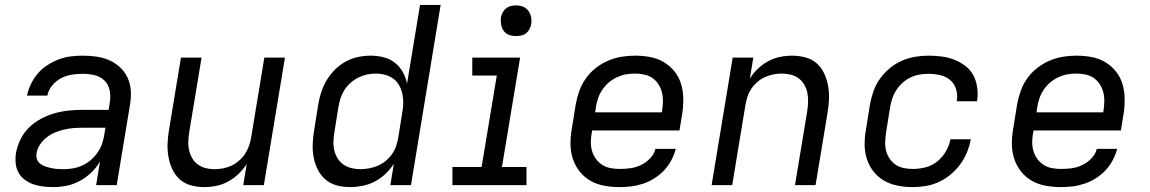

<svg xmlns="http://www.w3.org/2000/svg" viewBox="-20 -755 4690 783"><path d="M197 8Q176 8 155.5 5.5Q135 3 116 -3.5Q97 -10 81 -22Q65 -34 55.5 -51Q46 -68 44 -88.5Q42 -109 45 -130Q50 -158 63 -185.5Q76 -213 98 -234.5Q120 -256 147 -270.5Q174 -285 202.5 -293Q231 -301 259.5 -304Q288 -307 316 -307H423L428 -339Q432 -364 427 -387.5Q422 -411 405.5 -427Q389 -443 365.5 -448.5Q342 -454 317 -454Q295 -454 272.5 -450.5Q250 -447 229 -436Q208 -425 192.5 -406Q177 -387 173 -365H90Q95 -389 106 -412Q117 -435 134 -455Q151 -475 173.5 -489.5Q196 -504 220 -513Q244 -522 268.5 -525Q293 -528 317 -528Q346 -528 374 -524Q402 -520 426.5 -509Q451 -498 470.5 -479.5Q490 -461 501 -436.5Q512 -412 513.5 -384Q515 -356 510 -327L456 0H372L388 -97Q374 -72 352.5 -51.5Q331 -31 305 -17Q279 -3 251.5 2.5Q224 8 197 8ZM238 -65Q258 -65 278 -68.5Q298 -72 316.5 -80.5Q335 -89 351 -103Q367 -117 379 -134.5Q391 -152 397 -171Q403 -190 406 -210L410 -234H315Q297 -234 278.5 -232.5Q260 -231 241 -226.5Q222 -222 204 -214.5Q186 -207 170 -194.5Q154 -182 143 -165Q132 -148 129 -130Q127 -117 131 -105.5Q135 -94 144.5 -87Q154 -80 165.5 -76Q177 -72 189 -69.5Q201 -67 213.5 -66Q226 -65 238 -65Z M812 8Q784 8 757.5 0.5Q731 -7 712 -24.5Q693 -42 682 -66.5Q671 -91 666.5 -118Q662 -145 663.5 -173Q665 -201 670 -230L718 -520H802L752 -218Q749 -199 748 -180Q747 -161 751 -143.5Q755 -126 763.5 -110.5Q772 -95 786.5 -84.5Q801 -74 818.5 -69.5Q836 -65 855 -65Q872 -65 890 -68.5Q908 -72 924 -79.5Q940 -87 954.5 -99.5Q969 -112 979 -127Q989 -142 995 -159Q1001 -176 1004 -193L1058 -520H1142L1056 0H972L986 -86Q972 -64 952.5 -45.5Q933 -27 910 -14.5Q887 -2 862 3Q837 8 812 8Z M1407 8Q1378 8 1351.5 0.5Q1325 -7 1305.5 -24.5Q1286 -42 1274.5 -66Q1263 -90 1258.5 -117Q1254 -144 1255.5 -172.5Q1257 -201 1262 -230L1278 -330Q1282 -355 1290.5 -380.5Q1299 -406 1313 -429Q1327 -452 1346.5 -471.5Q1366 -491 1390 -504Q1414 -517 1440 -522.5Q1466 -528 1491 -528Q1519 -528 1544.5 -521.5Q1570 -515 1590 -499.5Q1610 -484 1622.5 -461.5Q1635 -439 1640 -414L1693 -735H1777L1656 0H1572L1586 -87Q1572 -65 1552 -46Q1532 -27 1508 -14.5Q1484 -2 1458 3Q1432 8 1407 8ZM1450 -65Q1467 -65 1485.5 -68.5Q1504 -72 1520.5 -79Q1537 -86 1552 -98Q1567 -110 1578 -125.5Q1589 -141 1595 -158.5Q1601 -176 1604 -193L1620 -293Q1624 -313 1624.5 -333Q1625 -353 1621 -371.5Q1617 -390 1608 -406.5Q1599 -423 1584 -434Q1569 -445 1550.5 -450Q1532 -455 1512 -455Q1494 -455 1476 -451Q1458 -447 1441 -438.5Q1424 -430 1409 -416.5Q1394 -403 1384 -387Q1374 -371 1368.5 -353.5Q1363 -336 1360 -318L1344 -218Q1341 -199 1340 -180Q1339 -161 1343 -143Q1347 -125 1356.5 -109.5Q1366 -94 1380.5 -84Q1395 -74 1413 -69.5Q1431 -65 1450 -65Z M1825 0V-74H1944L2006 -447H1906V-520H2101L2027 -74H2127V0ZM2084 -608Q2069 -608 2055.5 -613Q2042 -618 2034 -629.5Q2026 -641 2023.5 -655.5Q2021 -670 2023 -685Q2025 -695 2030.5 -705Q2036 -715 2044.5 -721.5Q2053 -728 2063.5 -730.5Q2074 -733 2085 -733Q2100 -733 2113.5 -727.5Q2127 -722 2135 -710.5Q2143 -699 2146 -684.5Q2149 -670 2146 -655Q2144 -645 2138.5 -635Q2133 -625 2124.5 -618.5Q2116 -612 2105.5 -610Q2095 -608 2084 -608Z M2507 8Q2475 8 2444.5 2.5Q2414 -3 2388.5 -17.5Q2363 -32 2344.5 -55Q2326 -78 2316.5 -106.5Q2307 -135 2306.5 -166.5Q2306 -198 2312 -230L2328 -330Q2333 -357 2342.5 -384Q2352 -411 2369 -435Q2386 -459 2409.5 -477.5Q2433 -496 2460 -507.5Q2487 -519 2514.5 -523.5Q2542 -528 2569 -528Q2601 -528 2631 -522.5Q2661 -517 2686.5 -502Q2712 -487 2730.5 -464Q2749 -441 2757.5 -412.5Q2766 -384 2766.5 -353Q2767 -322 2762 -290L2751 -223H2395L2394 -218Q2390 -198 2389.5 -178.5Q2389 -159 2394 -141Q2399 -123 2409.5 -108Q2420 -93 2435.5 -83Q2451 -73 2469.5 -69.5Q2488 -66 2508 -66Q2529 -66 2551 -69Q2573 -72 2594 -82Q2615 -92 2631.5 -109.5Q2648 -127 2653 -148H2736Q2730 -125 2718 -102Q2706 -79 2688.5 -60.5Q2671 -42 2649 -28Q2627 -14 2603 -6Q2579 2 2555 5Q2531 8 2507 8ZM2407 -297H2679L2680 -302Q2683 -322 2683.5 -341Q2684 -360 2679.5 -378Q2675 -396 2665 -411.5Q2655 -427 2640.5 -437Q2626 -447 2607 -451Q2588 -455 2569 -455Q2550 -455 2531.5 -451.5Q2513 -448 2495 -439.5Q2477 -431 2462 -418Q2447 -405 2436 -388.5Q2425 -372 2419 -354Q2413 -336 2410 -318Z M2882 0 2968 -520H3052L3038 -434Q3051 -456 3070.5 -474.5Q3090 -493 3113 -505.5Q3136 -518 3161 -523Q3186 -528 3211 -528Q3239 -528 3266 -520.5Q3293 -513 3312 -495.5Q3331 -478 3342 -453.5Q3353 -429 3357.5 -402Q3362 -375 3360.5 -347Q3359 -319 3354 -290L3306 0H3222L3272 -302Q3275 -321 3275.5 -340Q3276 -359 3272.5 -376.5Q3269 -394 3260 -409.5Q3251 -425 3237 -435.5Q3223 -446 3205 -450.5Q3187 -455 3168 -455Q3151 -455 3133.5 -451.5Q3116 -448 3099.5 -440.5Q3083 -433 3068.5 -420.5Q3054 -408 3044 -393Q3034 -378 3028.5 -361Q3023 -344 3020 -327L2966 0Z M3702 8Q3670 8 3640 2Q3610 -4 3585 -18.5Q3560 -33 3542 -56Q3524 -79 3515 -107.5Q3506 -136 3506 -167Q3506 -198 3512 -230L3528 -330Q3533 -357 3542.5 -384Q3552 -411 3569 -434.5Q3586 -458 3609 -477Q3632 -496 3658.5 -507.5Q3685 -519 3712.5 -523.5Q3740 -528 3767 -528Q3794 -528 3821 -524.5Q3848 -521 3872 -511.5Q3896 -502 3916.5 -486.5Q3937 -471 3949 -448.5Q3961 -426 3965 -399.5Q3969 -373 3965 -346L3964 -342H3881L3882 -344Q3886 -369 3879 -391.5Q3872 -414 3855 -428.5Q3838 -443 3814.5 -448.5Q3791 -454 3767 -454Q3749 -454 3730.5 -451Q3712 -448 3694 -439.5Q3676 -431 3661.5 -418Q3647 -405 3636 -388.5Q3625 -372 3619 -354Q3613 -336 3610 -318L3594 -218Q3591 -199 3590 -179.5Q3589 -160 3593 -142.5Q3597 -125 3607 -109.5Q3617 -94 3631.5 -84Q3646 -74 3664.5 -70Q3683 -66 3703 -66Q3728 -66 3754 -72.5Q3780 -79 3801.5 -96Q3823 -113 3837 -137Q3851 -161 3856 -187H3939Q3934 -160 3923.5 -134Q3913 -108 3896 -85Q3879 -62 3857 -43.5Q3835 -25 3809 -13Q3783 -1 3755.5 3.5Q3728 8 3702 8Z M4307 8Q4275 8 4244.5 2.5Q4214 -3 4188.5 -17.5Q4163 -32 4144.5 -55Q4126 -78 4116.5 -106.5Q4107 -135 4106.5 -166.5Q4106 -198 4112 -230L4128 -330Q4133 -357 4142.5 -384Q4152 -411 4169 -435Q4186 -459 4209.5 -477.5Q4233 -496 4260 -507.5Q4287 -519 4314.5 -523.5Q4342 -528 4369 -528Q4401 -528 4431 -522.5Q4461 -517 4486.5 -502Q4512 -487 4530.5 -464Q4549 -441 4557.5 -412.5Q4566 -384 4566.5 -353Q4567 -322 4562 -290L4551 -223H4195L4194 -218Q4190 -198 4189.5 -178.5Q4189 -159 4194 -141Q4199 -123 4209.5 -108Q4220 -93 4235.5 -83Q4251 -73 4269.5 -69.5Q4288 -66 4308 -66Q4329 -66 4351 -69Q4373 -72 4394 -82Q4415 -92 4431.5 -109.5Q4448 -127 4453 -148H4536Q4530 -125 4518 -102Q4506 -79 4488.5 -60.5Q4471 -42 4449 -28Q4427 -14 4403 -6Q4379 2 4355 5Q4331 8 4307 8ZM4207 -297H4479L4480 -302Q4483 -322 4483.5 -341Q4484 -360 4479.5 -378Q4475 -396 4465 -411.5Q4455 -427 4440.5 -437Q4426 -447 4407 -451Q4388 -455 4369 -455Q4350 -455 4331.5 -451.5Q4313 -448 4295 -439.5Q4277 -431 4262 -418Q4247 -405 4236 -388.5Q4225 -372 4219 -354Q4213 -336 4210 -318Z"/></svg>

Font: Iosevka Custom Oblique
Style: Regular
Weight: 400
Italic angle: -9°
Designer: Belleve Invis
Foundry: Belleve Invis
Version: Version 27.0.1